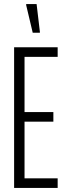

<svg xmlns="http://www.w3.org/2000/svg" viewBox="-20 -919 324 939"><path d="M49 0V-688H262V-641H100V-371H241V-324H100V-47H262V0ZM140 -759 108 -894V-899H159L175 -764V-759Z"/></svg>

Font: Saira Ultra Condensed Light
Style: Regular
Weight: 300
Width: 1
Designer: Hector Gatti with collaboration of the Omnibus-Type team
Foundry: Omnibus-Type
Version: Version 1.001; ttfautohint (v1.8)